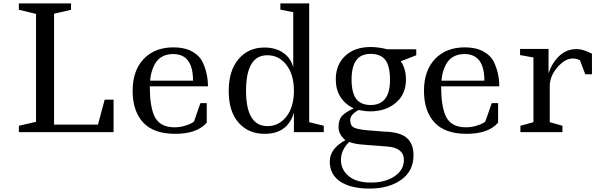

<svg xmlns="http://www.w3.org/2000/svg" viewBox="-20 -770 3480 1119"><path d="M90 -750H394V-713L295 -690V-44H551L590 -189H642V0H90V-37L190 -60V-689L90 -713Z M1185 -169V-55Q1128 10 1001.5 10Q875 10 814 -56.5Q753 -123 753 -241Q753 -359 817.5 -426.5Q882 -494 991 -494Q1056 -494 1099.5 -470Q1143 -446 1162 -406Q1192 -340 1192 -267H853Q853 -154 879 -95Q909 -28 997 -28Q1028 -28 1056.5 -36.5Q1085 -45 1098 -53Q1111 -61 1111 -63L1148 -169ZM989 -455Q904 -455 873 -377Q858 -342 855 -300H1105Q1105 -455 989 -455Z M1614 -750H1782V-58L1867 -37V0H1693V-114Q1657 10 1522 10Q1428 10 1370.5 -55Q1313 -120 1313 -239.5Q1313 -359 1370.5 -426Q1428 -493 1521 -493Q1588 -493 1632.5 -461Q1677 -429 1689 -377V-699L1614 -714ZM1538 -448Q1414 -448 1414 -241.5Q1414 -35 1539 -35Q1606 -35 1649.5 -91Q1693 -147 1693 -241Q1693 -335 1649.5 -391.5Q1606 -448 1538 -448Z M2015 57Q1967 105 1967 162Q1967 219 2012.5 256.5Q2058 294 2141.5 294Q2225 294 2279.5 257.5Q2334 221 2334 162Q2334 92 2238 84L2096 73Q2043 69 2015 57ZM2139 -456Q2029 -456 2029 -307Q2029 -230 2056 -194Q2083 -158 2140 -158Q2253 -158 2253 -304Q2253 -385 2226 -420.5Q2199 -456 2139 -456ZM2406 -483V-448L2316 -413Q2346 -369 2346 -306Q2346 -221 2287 -171Q2228 -121 2137 -121Q2108 -121 2070 -129Q2021 -102 2021 -71.5Q2021 -41 2038.5 -29Q2056 -17 2119 -11L2218 -3Q2310 -1 2350 33Q2390 67 2390 135Q2390 227 2318 278Q2246 329 2135 329Q2024 329 1963 288Q1902 247 1902 171.5Q1902 96 1993 47Q1953 13 1953 -29Q1953 -71 1972 -93Q1991 -115 2041 -138Q1937 -191 1937 -307Q1937 -393 1992 -444.5Q2047 -496 2140 -496Q2185 -496 2236 -483Z M2883 -169V-55Q2826 10 2699.5 10Q2573 10 2512 -56.5Q2451 -123 2451 -241Q2451 -359 2515.5 -426.5Q2580 -494 2689 -494Q2754 -494 2797.5 -470Q2841 -446 2860 -406Q2890 -340 2890 -267H2551Q2551 -154 2577 -95Q2607 -28 2695 -28Q2726 -28 2754.5 -36.5Q2783 -45 2796 -53Q2809 -61 2809 -63L2846 -169ZM2687 -455Q2602 -455 2571 -377Q2556 -342 2553 -300H2803Q2803 -455 2687 -455Z M3011 -485H3177V-343Q3197 -403 3239 -443.5Q3281 -484 3341 -484Q3378 -484 3430 -457V-337H3391L3360 -419Q3341 -429 3317 -429Q3273 -429 3228.5 -377.5Q3184 -326 3184 -267V-58L3258 -37V0H3013V-37L3089 -58V-435L3011 -449Z"/></svg>

Font: Ledger
Style: Regular
Weight: 400
Designer: Denis Masharov
Foundry: Denis Masharov
Version: 1.001